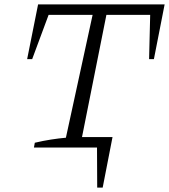

<svg xmlns="http://www.w3.org/2000/svg" viewBox="-20 -674 772 877"><path d="M732 -654 683 -404H661L666 -606H466L354 -45L468 -24L464 0H135L139 -22Q177 -31 212.5 -36.5Q248 -42 281 -45L403 -606H202L127 -404H104L154 -654ZM424 183 423 -27 451 0H308L318 -48H494L449 183Z"/></svg>

Font: Piazzolla 8pt ExtraLight
Style: Italic
Weight: 250
Italic angle: -11.3°
Designer: Juan Pablo del Peral
Foundry: Huerta Tipografica
Version: Version 2.001